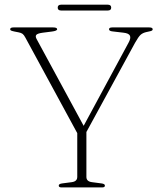

<svg xmlns="http://www.w3.org/2000/svg" viewBox="-20 -820 706 840"><path d="M439 -8Q439 0 426.5 0H249.5Q237 0 237 -8Q237 -15.5 251.5 -17.5L293.5 -23Q318 -26 318 -46V-237.5L91 -655.5Q85 -667 78.8 -671.8Q72.5 -676.5 61.5 -678.5L43.5 -682Q31.5 -684.5 28 -686.5Q24.5 -688.5 24.5 -692Q24.5 -700 39 -700H212.5Q230 -700 230 -692Q230 -685 207 -682L167.5 -677Q145 -674 139.2 -667.8Q133.5 -661.5 140 -649.5L346 -269.5L542 -632.5Q553.5 -653 548.5 -663.8Q543.5 -674.5 520 -677L473 -682.5Q457 -684 457 -692Q457 -700 471 -700H633Q648 -700 648 -692Q648 -688.5 644.8 -686.2Q641.5 -684 628.5 -681.5L621.5 -680Q605 -676.5 595.2 -667.8Q585.5 -659 571 -633L358 -242.5V-46Q358 -26 382.5 -23L424.5 -17.5Q439 -15.5 439 -8ZM232.5 -786.5Q232.5 -799.5 247.5 -799.5H451.5Q466.5 -799.5 466.5 -786.5Q466.5 -774 451.5 -774H247.5Q232.5 -774 232.5 -786.5Z"/></svg>

Font: Fraunces 9pt Thin
Style: Regular
Weight: 100
Version: Version 1.000;[b76b70a41]